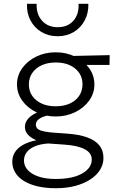

<svg xmlns="http://www.w3.org/2000/svg" viewBox="-20 -772 624 1017"><path d="M276 225Q222 225 179.2 215Q136.5 205 106.5 186.5Q76.5 168 60.8 142Q45 116 45 84Q45 57 59 34.5Q73 12 101.2 -4.2Q129.5 -20.5 172 -29Q142 -42.5 127 -59.8Q112 -77 112 -100Q112 -119 122.8 -135Q133.5 -151 153.8 -164Q174 -177 202.5 -186Q231 -195 266 -199L285 -165Q251.5 -165 225.5 -158.5Q199.5 -152 184.8 -140.2Q170 -128.5 170 -112Q170 -89.5 194.8 -81.2Q219.5 -73 256 -70L338 -64Q400 -59.5 442.2 -44.2Q484.5 -29 506.2 -2Q528 25 528 65Q528 98.5 509.8 127.8Q491.5 157 458 178.8Q424.5 200.5 378.2 212.8Q332 225 276 225ZM275 176Q364.5 176 415.2 147Q466 118 466 73Q466 38.5 429.5 18.8Q393 -1 321 -6L236 -12Q195.5 -9.5 166.5 2.2Q137.5 14 122.2 33.5Q107 53 107 78Q107 107 127.2 129Q147.5 151 185 163.5Q222.5 176 275 176ZM275 -155Q218.5 -155 172 -177.8Q125.5 -200.5 97.8 -239Q70 -277.5 70 -325Q70 -372.5 97.8 -411Q125.5 -449.5 172 -472.2Q218.5 -495 275 -495Q331.5 -495 378 -472.2Q424.5 -449.5 452.2 -411Q480 -372.5 480 -325Q480 -277.5 452.2 -239Q424.5 -200.5 378 -177.8Q331.5 -155 275 -155ZM275 -209Q317.5 -209 349.5 -223.5Q381.5 -238 399.2 -264.2Q417 -290.5 417 -325Q417 -377 378 -409Q339 -441 275 -441Q232.5 -441 200.5 -426.2Q168.5 -411.5 150.8 -385.5Q133 -359.5 133 -325Q133 -273.5 172.2 -241.2Q211.5 -209 275 -209ZM353 -428 333 -475 561 -480 560 -428ZM286 -580Q237 -580 199.5 -602.5Q162 -625 141.5 -663.8Q121 -702.5 123 -752H174Q172 -696.5 202.8 -662.2Q233.5 -628 286 -628Q338.5 -628 368.8 -662.2Q399 -696.5 396 -752H448Q449.5 -703 428.8 -664Q408 -625 370.8 -602.5Q333.5 -580 286 -580Z"/></svg>

Font: Geologica Roman Thin
Style: Regular
Weight: 250
Designer: Sindre Bremnes, Frode Helland
Foundry: Monokrom Skriftforlag AS
Version: Version 1.010;gftools[0.9.28]